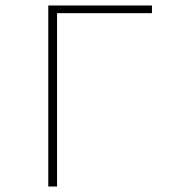

<svg xmlns="http://www.w3.org/2000/svg" viewBox="-20 -680 640 700"><path d="M156 0V-660H534V-632H188V0Z"/></svg>

Font: Source Code Pro ExtraLight
Style: Regular
Weight: 200
Monospace: yes
Designer: Paul D. Hunt, Teo Tuominen
Foundry: Adobe Systems Incorporated
Version: Version 2.030;PS 1.000;hotconv 16.6.51;makeotf.lib2.5.65220